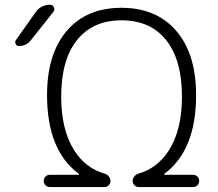

<svg xmlns="http://www.w3.org/2000/svg" viewBox="-20 -796 902 795"><path d="M127.9 -746.1Q149.4 -776.4 187.5 -776.4Q198.2 -776.4 203.1 -766.1Q208 -755.9 201.2 -747.1L107.4 -628.9Q88.9 -605.5 58.6 -605.5Q48.8 -605.5 44.9 -614.3Q43 -618.2 43 -621.1Q43 -626 45.9 -629.9ZM304.7 -72.3Q306.6 -72.3 307.1 -73.7Q307.6 -75.2 306.6 -76.2Q174.8 -172.9 174.8 -402.3Q174.8 -572.3 256.3 -668Q337.9 -763.7 482.9 -763.7Q627.9 -763.7 710 -668Q792 -572.3 792 -402.3Q792 -172.9 660.2 -76.2Q659.2 -75.2 659.7 -73.7Q660.2 -72.3 662.1 -72.3H779.3Q790 -72.3 797.4 -64.9Q804.7 -57.6 804.7 -46.9Q804.7 -36.1 797.4 -28.8Q790 -21.5 779.3 -21.5H554.7Q543.9 -21.5 536.6 -28.8Q529.3 -36.1 529.3 -46.9Q529.3 -56.6 536.1 -65.4Q543 -74.2 553.7 -77.1Q631.8 -99.6 679.7 -173.8Q733.4 -258.8 733.4 -395.5Q733.4 -547.9 668 -629.9Q602.5 -711.9 483.4 -711.9Q364.3 -711.9 298.8 -629.9Q233.4 -547.9 233.4 -395.5Q233.4 -258.8 287.1 -173.8Q334 -99.6 413.1 -77.1Q423.8 -74.2 430.7 -65.4Q437.5 -56.6 437.5 -46.9Q437.5 -36.1 430.2 -28.8Q422.9 -21.5 412.1 -21.5H186.5Q175.8 -21.5 168.5 -28.8Q161.1 -36.1 161.1 -46.9Q161.1 -57.6 168.5 -64.9Q175.8 -72.3 186.5 -72.3Z"/></svg>

Font: Gen Jyuu Gothic Light
Style: Regular
Weight: 200
Designer: [Source Han Sans]
Ryoko NISHIZUKA  (kana & ideographs); Paul D. Hunt (Latin, Greek & Cyrillic); Wenlong ZHANG  (bopomofo
Version: Version 1.002.20150607